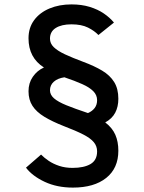

<svg xmlns="http://www.w3.org/2000/svg" viewBox="-20 -732 656 872"><path d="M311 120Q239 120 183 93.8Q127 67.5 98 29.5L166.5 -30Q180.5 -15.5 201.2 -1.5Q222 12.5 249.2 21.5Q276.5 30.5 309.5 30.5Q361.5 30.5 391.2 13Q421 -4.5 421 -44.5Q421 -68 406.2 -86Q391.5 -104 358.5 -121Q325.5 -138 270.5 -159Q217 -180 181.2 -201.8Q145.5 -223.5 127.5 -251.2Q109.5 -279 109.5 -317.5Q109.5 -355 129 -383.2Q148.5 -411.5 179.5 -425.5Q109.5 -470 109.5 -558Q109.5 -606 135 -640.5Q160.5 -675 204.8 -693.5Q249 -712 304.5 -712Q350.5 -712 387.2 -700.8Q424 -689.5 451.5 -670.8Q479 -652 497.5 -629.5L427 -573Q409 -592 379.5 -606.8Q350 -621.5 304.5 -621.5Q259.5 -621.5 233.2 -605Q207 -588.5 207 -556.5Q207 -534.5 224.2 -517.8Q241.5 -501 275.2 -485.2Q309 -469.5 358.5 -451Q408.5 -432.5 444 -411.2Q479.5 -390 498.5 -359.5Q517.5 -329 517.5 -283.5Q517.5 -247 503.2 -220Q489 -193 458 -176Q490 -151.5 503.8 -120Q517.5 -88.5 517.5 -47.5Q517.5 32 462.5 76Q407.5 120 311 120ZM379.5 -218.5Q399 -227 410 -241.5Q421 -256 421 -277Q421 -300.5 403.5 -318Q386 -335.5 353 -350.2Q320 -365 272.5 -381Q242 -376.5 224.5 -361Q207 -345.5 207 -322Q207 -301.5 225.2 -285.5Q243.5 -269.5 281.5 -254Q319.5 -238.5 379.5 -218.5Z"/></svg>

Font: Overpass Mono Medium
Style: Regular
Weight: 500
Monospace: yes
Designer: Delve Withrington, Dave Bailey
Foundry: Delve Fonts LLC
Version: Version 4.000